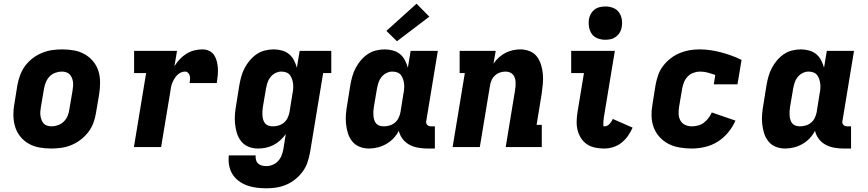

<svg xmlns="http://www.w3.org/2000/svg" viewBox="-20 -795 4690 1038"><path d="M257 8Q225 8 193.5 2.5Q162 -3 135.5 -18Q109 -33 90 -56.5Q71 -80 62 -109Q53 -138 52.5 -170.5Q52 -203 58 -235L74 -335Q79 -362 89 -389Q99 -416 116 -439Q133 -462 156.5 -480Q180 -498 207 -509Q234 -520 261 -524Q288 -528 316 -528Q348 -528 379.5 -522.5Q411 -517 437.5 -502Q464 -487 483.5 -463.5Q503 -440 512 -411Q521 -382 521 -349.5Q521 -317 516 -285L499 -185Q495 -158 485 -131Q475 -104 457.5 -81Q440 -58 416.5 -40Q393 -22 366.5 -11Q340 0 312.5 4Q285 8 257 8ZM259 -112Q276 -112 294 -118.5Q312 -125 325.5 -138.5Q339 -152 346 -169.5Q353 -187 355 -204L372 -304Q374 -316 375 -328.5Q376 -341 374.5 -352.5Q373 -364 368.5 -374.5Q364 -385 356.5 -393Q349 -401 337.5 -404.5Q326 -408 314 -408Q297 -408 279 -401.5Q261 -395 248 -381.5Q235 -368 228 -350.5Q221 -333 218 -316L201 -216Q199 -204 198 -191.5Q197 -179 199 -167.5Q201 -156 205 -145.5Q209 -135 216.5 -127Q224 -119 235.5 -115.5Q247 -112 259 -112Z M704 0 770 -400H705V-520H937L923 -437Q935 -457 951.5 -474.5Q968 -492 988 -504.5Q1008 -517 1030.5 -522.5Q1053 -528 1074 -528Q1094 -528 1111 -520Q1128 -512 1138 -496.5Q1148 -481 1152.5 -462.5Q1157 -444 1158 -424.5Q1159 -405 1157 -385.5Q1155 -366 1152 -346H1005Q1007 -356 1007.5 -366Q1008 -376 1006 -385Q1004 -394 997 -401Q990 -408 981 -408Q969 -408 958 -403Q947 -398 938 -389Q929 -380 922.5 -369Q916 -358 911.5 -347Q907 -336 904.5 -324Q902 -312 901 -301L851 0Z M1420 223Q1392 223 1365.5 219.5Q1339 216 1314.5 207Q1290 198 1269.5 182.5Q1249 167 1236 145.5Q1223 124 1218.5 98Q1214 72 1217 45H1362Q1361 57 1364 69Q1367 81 1375.5 89Q1384 97 1395.5 100Q1407 103 1420 103Q1437 103 1454 96Q1471 89 1483.5 75.5Q1496 62 1502.5 45Q1509 28 1512 11L1525 -70Q1512 -52 1495 -36.5Q1478 -21 1458.5 -11Q1439 -1 1417.5 3.5Q1396 8 1375 8Q1348 8 1324 -1.5Q1300 -11 1284 -31Q1268 -51 1260.5 -76Q1253 -101 1250.5 -127Q1248 -153 1250.5 -180.5Q1253 -208 1258 -235L1274 -335Q1278 -358 1284.5 -381.5Q1291 -405 1302.5 -427Q1314 -449 1330.5 -468.5Q1347 -488 1367.5 -502Q1388 -516 1412 -522Q1436 -528 1459 -528Q1482 -528 1504 -522Q1526 -516 1542.5 -502.5Q1559 -489 1569 -469.5Q1579 -450 1585 -429L1600 -520H1771V-400H1727L1656 30Q1651 57 1642 83.5Q1633 110 1616 133Q1599 156 1576 174.5Q1553 193 1526.5 204Q1500 215 1473 219Q1446 223 1420 223ZM1455 -112Q1470 -112 1486 -116.5Q1502 -121 1515 -132Q1528 -143 1535 -158Q1542 -173 1545 -188L1561 -288Q1564 -302 1565 -315.5Q1566 -329 1564.5 -342Q1563 -355 1559 -367Q1555 -379 1547.5 -389Q1540 -399 1527.5 -403.5Q1515 -408 1501 -408Q1485 -408 1469 -400Q1453 -392 1442 -378Q1431 -364 1426 -348Q1421 -332 1418 -316L1401 -216Q1399 -204 1398.5 -192Q1398 -180 1399 -168.5Q1400 -157 1403.5 -146Q1407 -135 1414 -127Q1421 -119 1432 -115.5Q1443 -112 1455 -112Z M1975 8Q1948 8 1924 -1.5Q1900 -11 1884 -31Q1868 -51 1860.5 -76Q1853 -101 1850.5 -127Q1848 -153 1850.5 -180.5Q1853 -208 1858 -235L1874 -335Q1878 -358 1884.5 -381.5Q1891 -405 1902.5 -427Q1914 -449 1930.5 -468.5Q1947 -488 1967.5 -502Q1988 -516 2012 -522Q2036 -528 2059 -528Q2082 -528 2104 -522Q2126 -516 2142.5 -502.5Q2159 -489 2169 -469.5Q2179 -450 2185 -429L2200 -520H2347L2285 -144Q2283 -137 2284 -131Q2285 -125 2289 -120.5Q2293 -116 2299 -114Q2305 -112 2311 -112H2331V8H2291Q2265 8 2240 3.5Q2215 -1 2193.5 -12.5Q2172 -24 2157 -43.5Q2142 -63 2136 -88Q2125 -66 2107.5 -47.5Q2090 -29 2068 -16.5Q2046 -4 2022 2Q1998 8 1975 8ZM2055 -112Q2070 -112 2086 -116.5Q2102 -121 2115 -132Q2128 -143 2135 -158Q2142 -173 2145 -188L2161 -288Q2164 -302 2165 -315.5Q2166 -329 2164.5 -342Q2163 -355 2159 -367Q2155 -379 2147.5 -389Q2140 -399 2127.5 -403.5Q2115 -408 2101 -408Q2085 -408 2069 -400Q2053 -392 2042 -378Q2031 -364 2026 -348Q2021 -332 2018 -316L2001 -216Q1999 -204 1998.5 -192Q1998 -180 1999 -168.5Q2000 -157 2003.5 -146Q2007 -135 2014 -127Q2021 -119 2032 -115.5Q2043 -112 2055 -112ZM2126 -572 2069 -628 2232 -775 2301 -705Z M2427 0 2493 -400H2465V-520H2660L2648 -451Q2660 -469 2676.5 -484Q2693 -499 2712.5 -509Q2732 -519 2752.5 -523.5Q2773 -528 2793 -528Q2820 -528 2844.5 -518Q2869 -508 2883.5 -488Q2898 -468 2905.5 -443.5Q2913 -419 2915 -392.5Q2917 -366 2914.5 -339Q2912 -312 2908 -285L2881 -120H2909V0H2714L2764 -304Q2766 -316 2767 -327.5Q2768 -339 2767.5 -350.5Q2767 -362 2763.5 -373Q2760 -384 2753 -392Q2746 -400 2735.5 -404Q2725 -408 2713 -408Q2698 -408 2683 -403Q2668 -398 2656 -387Q2644 -376 2637.5 -361.5Q2631 -347 2629 -332L2574 0Z M3246 8Q3221 8 3197 3Q3173 -2 3153.5 -15Q3134 -28 3121.5 -47.5Q3109 -67 3103 -90Q3097 -113 3097.5 -138Q3098 -163 3102 -188L3137 -400H3068V-520H3304L3246 -169Q3245 -165 3244.5 -161Q3244 -157 3244 -153.5Q3244 -150 3243 -146.5Q3242 -143 3242 -139Q3242 -135 3242 -131.5Q3242 -128 3242 -124Q3242 -120 3242 -116Q3242 -112 3246 -112H3249Q3256 -112 3263 -115.5Q3270 -119 3275.5 -125Q3281 -131 3285.5 -138Q3290 -145 3293 -152L3400 -105Q3390 -82 3375 -60.5Q3360 -39 3339.5 -23Q3319 -7 3294.5 0.5Q3270 8 3246 8ZM3253 -580Q3231 -580 3211 -587.5Q3191 -595 3179.5 -611.5Q3168 -628 3164.5 -649Q3161 -670 3164 -692Q3167 -707 3174.5 -720.5Q3182 -734 3194.5 -743.5Q3207 -753 3222.5 -756.5Q3238 -760 3253 -760Q3275 -760 3294.5 -752.5Q3314 -745 3326 -728.5Q3338 -712 3341.5 -691Q3345 -670 3341 -648Q3339 -633 3331 -619.5Q3323 -606 3310.5 -596.5Q3298 -587 3283 -583.5Q3268 -580 3253 -580Z M3720 8Q3687 8 3654.5 2.5Q3622 -3 3594.5 -17Q3567 -31 3546 -54Q3525 -77 3514 -106.5Q3503 -136 3502.5 -169Q3502 -202 3508 -235L3524 -335Q3529 -362 3538 -388.5Q3547 -415 3564.5 -438Q3582 -461 3605 -479Q3628 -497 3654.5 -508Q3681 -519 3708 -523.5Q3735 -528 3761 -528Q3792 -528 3822 -523.5Q3852 -519 3880 -511.5Q3908 -504 3935.5 -494Q3963 -484 3989 -471L3967 -339H3839L3847 -390Q3827 -397 3806.5 -402.5Q3786 -408 3764 -408Q3747 -408 3729 -401.5Q3711 -395 3698 -381.5Q3685 -368 3678 -350.5Q3671 -333 3668 -316L3651 -216Q3648 -196 3649 -177Q3650 -158 3659 -142.5Q3668 -127 3684.5 -119.5Q3701 -112 3720 -112Q3737 -112 3754 -116.5Q3771 -121 3785 -131.5Q3799 -142 3810 -156.5Q3821 -171 3828 -187L3956 -143Q3942 -110 3917 -79.5Q3892 -49 3860 -29Q3828 -9 3791.5 -0.5Q3755 8 3720 8Z M4225 8Q4198 8 4174 -1.5Q4150 -11 4134 -31Q4118 -51 4110.5 -76Q4103 -101 4100.5 -127Q4098 -153 4100.5 -180.5Q4103 -208 4108 -235L4124 -335Q4128 -358 4134.5 -381.5Q4141 -405 4152.5 -427Q4164 -449 4180.5 -468.5Q4197 -488 4217.5 -502Q4238 -516 4262 -522Q4286 -528 4309 -528Q4332 -528 4354 -522Q4376 -516 4392.5 -502.5Q4409 -489 4419 -469.5Q4429 -450 4435 -429L4450 -520H4597L4535 -144Q4533 -137 4534 -131Q4535 -125 4539 -120.5Q4543 -116 4549 -114Q4555 -112 4561 -112H4581V8H4541Q4515 8 4490 3.5Q4465 -1 4443.5 -12.5Q4422 -24 4407 -43.5Q4392 -63 4386 -88Q4375 -66 4357.5 -47.5Q4340 -29 4318 -16.5Q4296 -4 4272 2Q4248 8 4225 8ZM4305 -112Q4320 -112 4336 -116.5Q4352 -121 4365 -132Q4378 -143 4385 -158Q4392 -173 4395 -188L4411 -288Q4414 -302 4415 -315.5Q4416 -329 4414.5 -342Q4413 -355 4409 -367Q4405 -379 4397.5 -389Q4390 -399 4377.5 -403.5Q4365 -408 4351 -408Q4335 -408 4319 -400Q4303 -392 4292 -378Q4281 -364 4276 -348Q4271 -332 4268 -316L4251 -216Q4249 -204 4248.5 -192Q4248 -180 4249 -168.5Q4250 -157 4253.5 -146Q4257 -135 4264 -127Q4271 -119 4282 -115.5Q4293 -112 4305 -112Z"/></svg>

Font: Iosevka Etoile Heavy
Style: Italic
Weight: 900
Italic angle: -9°
Designer: Belleve Invis
Foundry: Belleve Invis
Version: Version 22.1.2; ttfautohint (v1.8.4)